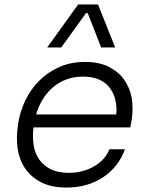

<svg xmlns="http://www.w3.org/2000/svg" viewBox="-20 -825 649 862"><path d="M279 17Q210 17 164 -7Q118 -31 92 -70Q66 -109 59 -159Q56 -182 56 -205Q56 -232 60 -259L62 -273Q70 -324 93.5 -373.5Q117 -423 155 -461.5Q193 -500 245 -523.5Q297 -547 362 -547Q424 -547 467.5 -525.5Q511 -504 536.5 -468.5Q562 -433 571 -387Q575 -362 575 -337Q575 -315 572 -292L565 -253H130Q128 -233 128 -215Q128 -193 131 -173Q137 -136 156.5 -108.5Q176 -81 208.5 -65Q241 -49 289 -49Q323 -49 353 -57.5Q383 -66 406.5 -80.5Q430 -95 446.5 -114Q463 -133 471 -155H541Q512 -75 442.5 -29Q373 17 279 17ZM352 -481Q311 -481 277 -468Q243 -455 217 -432.5Q191 -410 172 -379Q153 -348 142 -311H502Q503 -320 503 -329Q503 -393 470 -434Q432 -481 352 -481ZM192 -612 331 -805H420L497 -612H434L374 -766H366L255 -612Z"/></svg>

Font: Sora Light
Style: Italic
Weight: 300
Designer: Jonathan Barnbrook, Juli√°n Moncada
Version: Version 1.000